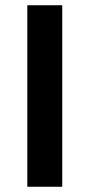

<svg xmlns="http://www.w3.org/2000/svg" viewBox="-20 -711 341 731"><path d="M84 0V-691H217V0Z"/></svg>

Font: Qnwhxotralxmqkhsjrfbfhwcoqn
Style: Regular
Weight: 500
Designer: Carrois Corporate & Edenspiekermann
Foundry: Carrois Corporate GbR & Edenspiekermann AG
Version: Version 2.001